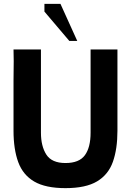

<svg xmlns="http://www.w3.org/2000/svg" viewBox="-20 -964 678 994"><path d="M319 10Q216 10 157.5 -24Q99 -58 74.5 -124.5Q50 -191 50 -287V-547L51 -648L50 -708H192V-277Q192 -207 220 -163.5Q248 -120 319 -120Q390 -120 419.5 -160.5Q449 -201 449 -277V-708H588V-287Q588 -193 564.5 -126.5Q541 -60 482.5 -25Q424 10 319 10ZM339 -752 210 -904V-944H293L380 -752Z"/></svg>

Font: Rowdies Light
Style: Regular
Weight: 300
Designer: Jaikishan Patel
Version: Version 1.000; ttfautohint (v1.8.3)